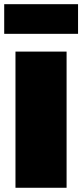

<svg xmlns="http://www.w3.org/2000/svg" viewBox="-38 -888 389 908"><path d="M-18.1 -728V-868.2H331.1V-728ZM35.2 0V-644H276.9V0Z"/></svg>

Font: Kanit Black
Style: Regular
Weight: 900
Designer: Katatrad Team
Foundry: CadsonDemak
Version: Version 1.000;PS 001.000;hotconv 1.0.88;makeotf.lib2.5.64775